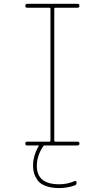

<svg xmlns="http://www.w3.org/2000/svg" viewBox="-20 -750 540 990"><path d="M235.4 -19.5Q240.2 -19.5 240.2 -25.4V-705.1Q240.2 -710 235.4 -710H120.1Q110.4 -710 110.4 -720.2Q110.4 -730.5 120.1 -730.5H379.9Q389.6 -730.5 389.6 -720.2Q389.6 -710 379.9 -710H264.6Q259.8 -710 259.8 -705.1V-25.4Q259.8 -20.5 264.6 -19.5H379.9Q389.6 -19.5 389.6 -9.8Q389.6 0 379.9 0H209Q205.1 0 203.1 3.9Q169.9 52.7 169.9 105.5Q169.9 200.2 285.2 200.2Q327.1 200.2 365.2 183.6Q369.1 182.6 372.1 184.6Q375 186.5 375 191.4Q375 203.1 365.2 206.1Q326.2 219.7 285.2 219.7Q244.1 219.7 214.8 208.5Q185.5 197.3 172.9 178.2Q160.2 159.2 155.3 141.6Q150.4 124 150.4 105.5Q150.4 54.7 177.7 5.9L180.7 2.9Q181.6 2 180.7 1Q179.7 0 178.7 0H120.1Q110.4 0 110.4 -9.8Q110.4 -19.5 120.1 -19.5Z"/></svg>

Font: Rounded-X Mgen+ 1m thin
Style: Regular
Weight: 100
Designer: [Source Han Sans]
Ryoko NISHIZUKA  (kana & ideographs); Paul D. Hunt (Latin, Greek & Cyrillic); Wenlong ZHANG  (bopomofo
Version: Version 1.059.20150602